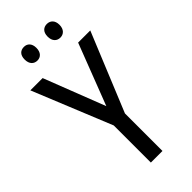

<svg xmlns="http://www.w3.org/2000/svg" viewBox="-281 -953 1006 1006"><g transform="rotate(-45 222.0 -449.5)"><path d="M93 -849C93 -815 112 -798 137 -798C161 -798 180 -815 180 -849C180 -883 161 -899 137 -899C112 -899 93 -884 93 -849ZM263 -849C263 -815 282 -798 307 -798C331 -798 351 -815 351 -849C351 -883 331 -899 307 -899C283 -899 263 -884 263 -849ZM223 -374 91 -714H0L179 -275V0H265V-278L444 -714H354Z"/></g></svg>

Font: Noto Sans Sinhala Condensed
Style: Regular
Weight: 400
Width: 3
Designer: Jelle Bosma - Monotype Design Team
Foundry: Monotype Imaging Inc.
Version: Version 2.006